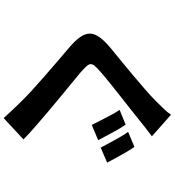

<svg xmlns="http://www.w3.org/2000/svg" viewBox="27 -891 946 1040"><g transform="rotate(90 500.0 -371.0)"><path d="M655 -578.5Q668.5 -559.7 684.3 -531.7Q700 -503.6 714.9 -475.8Q729.9 -448 739.3 -429.8L656.7 -395Q646.7 -415.8 632.3 -443.3Q617.8 -470.9 603.4 -498.5Q588.9 -526.2 575.2 -546ZM775.8 -626.2Q788.8 -607.8 805 -579.8Q821.2 -551.8 836.2 -524.5Q851.1 -497.3 860.8 -478.4L779.7 -443.5Q768.5 -464.5 753.7 -492Q738.8 -519.4 723.6 -546.3Q708.4 -573.1 694.4 -591.9ZM718.4 -720.7Q694.8 -703.5 671.5 -685.2Q648.3 -666.9 630.2 -652.1Q606.3 -632.5 571.7 -605.4Q537.2 -578.3 499.3 -548.5Q461.5 -518.6 426.6 -490.6Q391.7 -462.5 367.2 -440.6Q340.4 -417.9 331.5 -403.5Q322.7 -389 332.4 -375Q342.2 -360.9 369.1 -337Q391.7 -318 425.8 -290.1Q459.9 -262.2 500.8 -228.5Q541.7 -194.8 583.9 -159.2Q626 -123.6 665.3 -89.4Q704.6 -55.2 735.2 -25.1L619.5 82.1Q598.6 58.4 576.3 35.2Q553.9 11.9 532.1 -10.7Q509.1 -34.4 473 -67.9Q436.8 -101.3 394.2 -138.3Q351.6 -175.3 309.5 -211.6Q267.3 -247.9 232.9 -276.9Q183.2 -319.4 168.6 -354Q153.9 -388.6 172.8 -423Q191.6 -457.5 241.8 -498.5Q271.1 -522.3 309.1 -553.5Q347.1 -584.6 387.1 -618.2Q427.2 -651.8 463.4 -683.3Q499.6 -714.8 524.6 -739.5Q545.8 -760.9 568 -783.7Q590.1 -806.5 601.4 -824.3Z"/></g></svg>

Font: Noto Sans JP
Style: Regular
Weight: 100
Designer: Ryoko NISHIZUKA 西塚涼子 (kana, bopomofo & ideographs); Paul D. Hunt (Latin, Greek & Cyrillic); Sandoll Communications 산돌커뮤니
Foundry: Adobe
Version: Version 2.004;hotconv 1.0.118;makeotfexe 2.5.65603